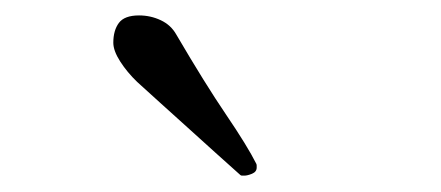

<svg xmlns="http://www.w3.org/2000/svg" viewBox="-20 -732 561 244"><path d="M124 -677.7Q124 -693.4 131.1 -702.9Q138.2 -712.4 156.7 -712.4Q171.4 -712.4 184.3 -706.3Q197.3 -700.2 204.1 -688Q240.7 -625.5 267.6 -585.9Q294.4 -546.4 305.7 -523.9Q306.2 -522.9 306.2 -521.5Q306.2 -520 306.2 -519Q306.2 -513.7 300.3 -511.2Q294.4 -508.8 290.5 -508.8H287.6Q286.1 -508.8 285.2 -509.8Q271 -522.5 253.4 -538.3Q235.8 -554.2 218 -570.3Q200.2 -586.4 183.3 -601.6Q166.5 -616.7 154.3 -627.9Q141.6 -640.1 132.8 -653.8Q124 -667.5 124 -677.7Z"/></svg>

Font: IM FELL French Canon
Style: Regular
Weight: 400
Designer: Igino Marini
Foundry: Igino Marini,
Version: 3.00